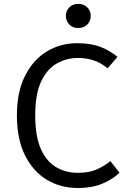

<svg xmlns="http://www.w3.org/2000/svg" viewBox="-20 -935 655 967"><path d="M367.2 -717.4Q436.4 -717.4 483.1 -700Q529.7 -682.6 571.8 -648.7L522.1 -590.8Q488.7 -619 451.5 -631Q414.4 -643.1 373.8 -643.1Q315.9 -643.1 266.7 -615.6Q217.4 -588.2 187.4 -524.9Q157.4 -461.5 157.4 -353.3Q157.4 -248.2 185.9 -184.6Q214.4 -121 263.1 -92.8Q311.8 -64.6 371.8 -64.6Q430.8 -64.6 469.5 -82.6Q508.2 -100.5 535.9 -123.6L582.1 -65.1Q549.7 -33.8 497.9 -11Q446.2 11.8 370.8 11.8Q284.6 11.8 215.4 -30Q146.2 -71.8 105.6 -153.3Q65.1 -234.9 65.1 -353.3Q65.1 -472.3 106.4 -553.6Q147.7 -634.9 216.4 -676.2Q285.1 -717.4 367.2 -717.4ZM373.8 -915.4Q402.1 -915.4 419.5 -897.9Q436.9 -880.5 436.9 -855.4Q436.9 -829.2 419.5 -811.5Q402.1 -793.8 373.8 -793.8Q346.2 -793.8 329 -811.5Q311.8 -829.2 311.8 -855.4Q311.8 -880.5 329 -897.9Q346.2 -915.4 373.8 -915.4Z"/></svg>

Font: FiraCode Nerd Font Mono
Style: Regular
Weight: 400
Monospace: yes
Designer: Carrois Corporate, Edenspiekermann AG, Nikita Prokopov
Foundry: Carrois Corporate, Edenspiekermann AG, Nikita Prokopov
Version: Version 6.002;Nerd Fonts 3.4.0